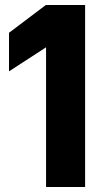

<svg xmlns="http://www.w3.org/2000/svg" viewBox="-20 -732 390 767"><path d="M16 -447 164 -543V15H320V-712H163L16 -601Z"/></svg>

Font: Asimov Pro
Style: Blk
Weight: 900
Designer: Google
Version: Version 2.000980; 2014